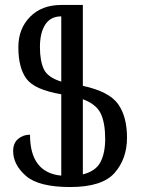

<svg xmlns="http://www.w3.org/2000/svg" viewBox="-20 -744 581 774"><path d="M141 -554Q141 -499 156.5 -465.5Q172 -432 227 -415V-678Q184 -678 162.5 -645Q141 -612 141 -554ZM404 -184Q404 -249 386 -286.5Q368 -324 314 -344V-41Q366 -54 385 -90.5Q404 -127 404 -184ZM263 10Q136 10 84.5 -35Q33 -80 33 -135Q33 -167 53 -184Q73 -201 101 -201Q101 -48 227 -36V-364Q120 -382 87 -426Q54 -470 54 -554Q54 -628 101 -676Q148 -724 227 -724H314V-398Q420 -375 456 -324.5Q492 -274 492 -189Q492 -104 442 -47Q392 10 263 10Z"/></svg>

Font: Noto Serif Armenian Condensed Regular
Style: Regular
Weight: 400
Width: 3
Designer: Monotype Design Team
Foundry: Monotype Imaging Inc.
Version: Version 1.900